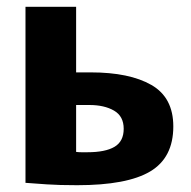

<svg xmlns="http://www.w3.org/2000/svg" viewBox="-20 -540 562 565"><path d="M207 5Q153 5 117.5 2.5Q82 0 55 -2V-520H204V-327H247Q361 -327 425.5 -290Q490 -253 490 -168Q490 -76 422 -35.5Q354 5 207 5ZM237 -92Q290 -92 317 -108Q344 -124 344 -161Q344 -198 315.5 -214.5Q287 -231 243 -231H204V-93Q211 -92 219.5 -92Q228 -92 237 -92Z"/></svg>

Font: Murecho SemiBold
Style: Regular
Weight: 600
Designer: Neil Summerour
Foundry: Positype
Version: Version 1.010; ttfautohint (v1.8.3)